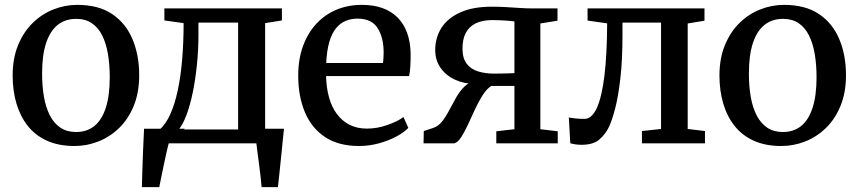

<svg xmlns="http://www.w3.org/2000/svg" viewBox="-20 -589 3528 789"><path d="M32 -278.5Q32 -349 54.2 -403.2Q76.5 -457.5 114.2 -494.5Q152 -531.5 199.5 -550.2Q247 -569 297.5 -569Q385 -569 441 -531.2Q497 -493.5 524.5 -428Q552 -362.5 552 -280Q552 -209 529.8 -154.5Q507.5 -100 469.8 -63.2Q432 -26.5 384.5 -7.8Q337 11 286 11Q221 11 173 -10.8Q125 -32.5 94 -71.8Q63 -111 47.5 -163.8Q32 -216.5 32 -278.5ZM293 -46.5Q337 -46.5 367.8 -71.2Q398.5 -96 414.8 -146.2Q431 -196.5 431 -271.5Q431 -323.5 423.5 -367.5Q416 -411.5 399.8 -443.8Q383.5 -476 357.2 -493.8Q331 -511.5 293 -511.5Q248.5 -511.5 217.2 -486.8Q186 -462 169.5 -412.2Q153 -362.5 153 -286.5Q153 -234 160.8 -190.2Q168.5 -146.5 185.2 -114.2Q202 -82 228.5 -64.2Q255 -46.5 293 -46.5Z M615.5 0V-56H635.5Q660.5 -77.5 679.2 -118.5Q698 -159.5 710.2 -216.5Q722.5 -273.5 728.5 -343.8Q734.5 -414 734.5 -494L655.5 -505V-554.5H1138.5V-505L1069.5 -494V0ZM714.5 -57H958.5V-496H795.5V-447Q795.5 -384 789.2 -322.8Q783 -261.5 772 -208.5Q761 -155.5 746.2 -116.2Q731.5 -77 714.5 -57ZM563 180Q564 145.5 565.2 105.5Q566.5 65.5 568.2 23Q570 -19.5 572 -60H739.5L675 -5.5Q670 11.5 664 38.2Q658 65 652 94Q646 123 641.2 146.5Q636.5 170 634.5 180ZM1055 180Q1053.5 160 1050.8 136.2Q1048 112.5 1044.8 87.8Q1041.5 63 1038.5 40.2Q1035.5 17.5 1033.5 0L989 -60H1147Q1145 -41 1142.5 -16.8Q1140 7.5 1137.5 34Q1135 60.5 1132 86.8Q1129 113 1126.8 137Q1124.5 161 1122 180Z M1455.5 11Q1371 11 1315.5 -26Q1260 -63 1232.8 -128.2Q1205.5 -193.5 1205.5 -278.5Q1205.5 -345 1224.8 -398.5Q1244 -452 1279 -490.2Q1314 -528.5 1362 -548.8Q1410 -569 1467 -569Q1561.5 -569 1613.2 -517.5Q1665 -466 1667.5 -369.5Q1667.5 -339.5 1666.2 -316.8Q1665 -294 1661 -276.5H1320Q1321 -229 1332 -189.2Q1343 -149.5 1364.2 -120.8Q1385.5 -92 1416.5 -76.2Q1447.5 -60.5 1488 -60.5Q1530 -60.5 1572.5 -75.5Q1615 -90.5 1638 -108L1658 -63.5Q1640.5 -45 1608.8 -28Q1577 -11 1537 0Q1497 11 1455.5 11ZM1320.5 -330H1554Q1555 -339 1555.8 -351.5Q1556.5 -364 1556.5 -373.5Q1556.5 -434 1532 -473.2Q1507.5 -512.5 1449 -512.5Q1423 -512.5 1400.5 -503.2Q1378 -494 1361 -473.2Q1344 -452.5 1333.5 -417.2Q1323 -382 1320.5 -330Z M1720.5 0 1721.5 -50.5 1759.5 -63Q1781 -70 1796.8 -90Q1812.5 -110 1826 -136Q1839.5 -162 1854 -187.5Q1868.5 -213 1887.2 -232Q1906 -251 1932.5 -256.5V-244.5Q1886 -244.5 1848.8 -262Q1811.5 -279.5 1790 -310.8Q1768.5 -342 1768.5 -383.5Q1768.5 -434.5 1794.2 -474.8Q1820 -515 1871.8 -538.2Q1923.5 -561.5 2001 -561.5Q2029.5 -561.5 2059.8 -559.8Q2090 -558 2117 -556.2Q2144 -554.5 2161.5 -554.5H2271V-504L2200.5 -492.5V-58L2272 -49.5V0H2019.5V-49.5L2094 -58V-236H1999Q1979.5 -223.5 1963 -197.2Q1946.5 -171 1931.5 -138.8Q1916.5 -106.5 1902.8 -76.5Q1889 -46.5 1875.2 -25.2Q1861.5 -4 1847 0ZM2010 -286.5Q2023.5 -286.5 2039.5 -286.8Q2055.5 -287 2070.5 -287.5Q2085.5 -288 2094 -288.5V-501Q2084.5 -502.5 2068.5 -503.8Q2052.5 -505 2034.8 -505.8Q2017 -506.5 2003.5 -506.5Q1962.5 -506.5 1935.2 -493.2Q1908 -480 1894.2 -454Q1880.5 -428 1880.5 -389.5Q1880.5 -350 1897.8 -327.2Q1915 -304.5 1944.8 -295.5Q1974.5 -286.5 2010 -286.5Z M2370.5 6Q2355 6 2343 4Q2331 2 2323.5 -0.5L2317.5 -106Q2328 -104 2345.2 -102.2Q2362.5 -100.5 2381.5 -100.5Q2412.5 -100.5 2433 -146.2Q2453.5 -192 2464 -279.5Q2474.5 -367 2475 -493L2394.5 -504.5V-554.5H2875V-504L2806 -492.5V-59L2877 -50.5V0H2618V-50.5L2696.5 -59V-496H2538V-447.5Q2538 -340.5 2529.2 -266Q2520.5 -191.5 2508 -143.5Q2495.5 -95.5 2483 -68.5Q2468 -37 2442.8 -15.5Q2417.5 6 2370.5 6Z M2936.5 -278.5Q2936.5 -349 2958.8 -403.2Q2981 -457.5 3018.8 -494.5Q3056.5 -531.5 3104 -550.2Q3151.5 -569 3202 -569Q3289.5 -569 3345.5 -531.2Q3401.5 -493.5 3429 -428Q3456.5 -362.5 3456.5 -280Q3456.5 -209 3434.2 -154.5Q3412 -100 3374.2 -63.2Q3336.5 -26.5 3289 -7.8Q3241.5 11 3190.5 11Q3125.5 11 3077.5 -10.8Q3029.5 -32.5 2998.5 -71.8Q2967.5 -111 2952 -163.8Q2936.5 -216.5 2936.5 -278.5ZM3197.5 -46.5Q3241.5 -46.5 3272.2 -71.2Q3303 -96 3319.2 -146.2Q3335.5 -196.5 3335.5 -271.5Q3335.5 -323.5 3328 -367.5Q3320.5 -411.5 3304.2 -443.8Q3288 -476 3261.8 -493.8Q3235.5 -511.5 3197.5 -511.5Q3153 -511.5 3121.8 -486.8Q3090.5 -462 3074 -412.2Q3057.5 -362.5 3057.5 -286.5Q3057.5 -234 3065.2 -190.2Q3073 -146.5 3089.8 -114.2Q3106.5 -82 3133 -64.2Q3159.5 -46.5 3197.5 -46.5Z"/></svg>

Font: Merriweather 20pt Medium
Style: Regular
Weight: 500
Version: Version 2.100